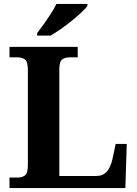

<svg xmlns="http://www.w3.org/2000/svg" viewBox="-20 -951 694 971"><path d="M28 0V-53H70Q92 -53 106.5 -64Q121 -75 121 -118V-596Q121 -639 106.5 -650Q92 -661 70 -661H28V-714H373V-661H331Q310 -661 295 -650.5Q280 -640 280 -600V-61H466Q501 -61 520.5 -83.5Q540 -106 549 -148L565 -223H621L614 0ZM168 -784Q183 -803 201.5 -829Q220 -855 237.5 -882Q255 -909 265 -931H422V-921Q413 -908 391.5 -888Q370 -868 343 -846Q316 -824 288 -804.5Q260 -785 236 -771H168Z"/></svg>

Font: Noto Serif Bengali
Style: Bold
Weight: 700
Designer: Juan Bruce, Universal Thirst, Indian Type Foundry and the Monotype Design Team.
Foundry: Monotype Imaging Inc.
Version: Version 2.003; ttfautohint (v1.8.4.7-5d5b)